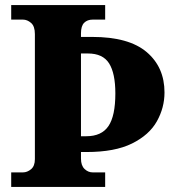

<svg xmlns="http://www.w3.org/2000/svg" viewBox="-20 -734 692 754"><path d="M24 0V-57H70Q87 -57 102 -69.5Q117 -82 117 -109V-600Q117 -631 102 -644Q87 -657 70 -657H24V-714H393V-657H344Q323 -657 310.5 -644.5Q298 -632 298 -603V-589H342Q486 -589 556 -529.5Q626 -470 626 -371Q626 -311 596 -257.5Q566 -204 498.5 -170.5Q431 -137 320 -137H298V-111Q298 -84 312 -70.5Q326 -57 344 -57H393V0ZM319 -199Q379 -199 406 -239Q433 -279 433 -367Q433 -446 408.5 -485Q384 -524 325 -524H298V-199Z"/></svg>

Font: Noto Serif Devanagari ExtraBold
Style: Regular
Weight: 800
Designer: Universal Thirst, Indian Type Foundry and the Monotype Design Team
Foundry: Monotype Imaging Inc.
Version: Version 2.004; ttfautohint (v1.8.4.7-5d5b)